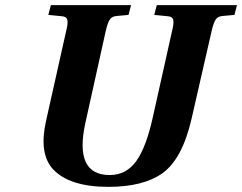

<svg xmlns="http://www.w3.org/2000/svg" viewBox="-20 -712 942 747"><path d="M159 -241 238 -594Q245 -621 242 -634.5Q239 -648 219 -649L168 -654L178 -692H490L480 -654L436 -650Q416 -649 407.5 -636.5Q399 -624 392 -594L312 -233Q268 -31 407 -31Q471 -31 510 -85Q549 -139 575 -258L650 -594Q657 -621 654 -634.5Q651 -648 631 -649L580 -654L590 -692H902L892 -654L848 -650Q828 -649 819.5 -636.5Q811 -624 804 -594L726 -253Q690 -94 612 -38Q537 15 402 15Q249 15 185 -55Q131 -116 159 -241Z"/></svg>

Font: Lingua Franca
Style: Bold Italic
Weight: 700
Italic angle: -13°
Version: Version 1.19